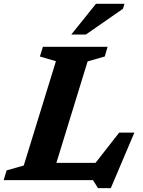

<svg xmlns="http://www.w3.org/2000/svg" viewBox="-44 -955 759 1018"><path d="M420.5 -629.5 255 -91.5H462.5L588 -252H668.5L543.5 42.5H475.5L449 0H-24.5L-9 -51.5L82 -77.5L252.5 -630.5L167.5 -655.5L183.5 -707H526.5L511.5 -655.5ZM334 -772 465 -935H616L608 -908.5L411.5 -772Z"/></svg>

Font: Newsreader 6pt SemiBold
Style: Italic
Weight: 600
Italic angle: -17°
Designer: Hugues Gentile
Foundry: Production Type
Version: Version 1.003; ttfautohint (v1.8.3)